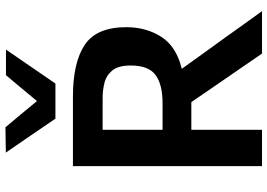

<svg xmlns="http://www.w3.org/2000/svg" viewBox="-162 -846 1008 724"><g transform="rotate(-90 342.0 -484.0)"><path d="M77.5 0V-713H340Q468 -713 534.8 -668.5Q601.5 -624 601.5 -511.5Q601.5 -437 565.2 -380Q529 -323 444.5 -302.5L513.5 -206.5Q537.5 -173.5 564.5 -136Q591 -98.5 616.5 -63Q642 -27.5 662 0H502Q472 -43 445 -83Q418 -122.5 392 -160L319 -266.5H214.5V0ZM335.5 -601H214.5V-375H314.5Q385.5 -375 421.2 -401.5Q457 -428 457 -495Q457 -541.5 438.5 -564.2Q420 -587 392 -594Q364 -601 335.5 -601ZM256.5 -779Q224.5 -826 192.5 -873Q160.5 -920 128.5 -966L224 -967.5Q248.5 -937.5 273.5 -908.5Q298 -879 323 -848.5Q347.5 -878.5 371.8 -907.5Q396 -936.5 420.5 -965.5H517Q485 -919.5 453.5 -873Q421.5 -826 389 -779Z"/></g></svg>

Font: Heraclito SemiBold
Style: Regular
Weight: 600
Designer: Kostas Bartsokas (font) & Cristiano Sobral (main changes)
Foundry: Kostas Bartsokas (font) & Cristiano Sobral (main changes)
Version: Version 1.00;July 8, 2020;FontCreator 13.0.0.2655 64-bit